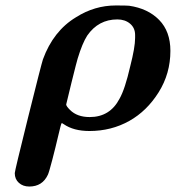

<svg xmlns="http://www.w3.org/2000/svg" viewBox="-20 -471 652 702"><path d="M258 -408Q326 -451 403 -451Q443 -451 452 -450Q521 -440 562 -398Q603 -356 603 -285Q603 -202 560 -133.5Q517 -65 453 -29Q387 8 307 8Q249 8 213 -17Q207 -21 206.5 -21Q206 -21 205 -20Q203 -18 193 25Q183 68 171 114Q159 160 155 168Q135 211 87 211Q64 211 49 197.5Q34 184 34 162Q34 154 82.5 -41Q131 -236 137 -254Q175 -358 258 -408ZM474 -343Q474 -369 455.5 -384.5Q437 -400 409 -400Q340 -400 299 -341Q281 -313 264 -257Q261 -248 241.5 -169.5Q222 -91 222 -89Q222 -83 236 -69Q262 -43 308 -43Q382 -43 417 -110Q437 -145 456 -228Q474 -298 474 -332Z"/></svg>

Font: KaTeX_Math
Style: Bold Italic
Weight: 700
Version: Version 3699957226